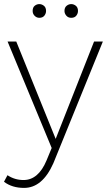

<svg xmlns="http://www.w3.org/2000/svg" viewBox="-30 -723 523 938"><path d="M87.5 195Q29 195 -10.5 165L6.5 133Q42 156.5 85 156.5Q157.5 156.5 197.5 60.5L222.5 0L7 -520H49.5L242 -44.5L429.5 -520H472.5L230.5 75Q177 195 87.5 195ZM162 -636Q149 -636 139.2 -645.8Q129.5 -655.5 129.5 -669.5Q129.5 -687 139.8 -695Q150 -703 162 -703Q174 -703 184.5 -694.8Q195 -686.5 195 -669.5Q195 -657 186.8 -646.5Q178.5 -636 162 -636ZM318 -636Q303 -636 294 -646.5Q285 -657 285 -669.5Q285 -686 295.2 -694.5Q305.5 -703 318 -703Q330 -703 340.5 -694.8Q351 -686.5 351 -669.5Q351 -657 342.8 -646.5Q334.5 -636 318 -636Z"/></svg>

Font: Argentum Novus ExtraLight
Style: Regular
Weight: 250
Designer: Julieta Ulanovsky (font) & Cristiano Sobral (main changes)
Foundry: Julieta Ulanovsky (font) & Cristiano Sobral (main changes)
Version: Version 3.00;November 27, 2020;FontCreator 13.0.0.2655 64-bi